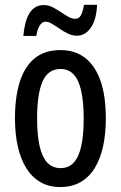

<svg xmlns="http://www.w3.org/2000/svg" viewBox="-20 -753 492 783"><path d="M411.6 -270Q411.6 -208.5 400.6 -157.2Q389.6 -106 366.9 -68.6Q344.2 -31.2 309.1 -10.7Q273.9 9.8 225.1 9.8Q179.2 9.8 144.5 -10.5Q109.9 -30.8 86.9 -67.9Q64 -105 52.5 -156.5Q41 -208 41 -270Q41 -357.4 60.8 -419.7Q80.6 -481.9 121.6 -515.4Q162.6 -548.8 227.1 -548.8Q285.6 -548.8 326.9 -517.1Q368.2 -485.4 389.9 -423.3Q411.6 -361.3 411.6 -270ZM131.3 -269.5Q131.3 -203.1 141.4 -158Q151.4 -112.8 172.6 -90.1Q193.8 -67.4 227.1 -67.4Q259.8 -67.4 280.5 -89.6Q301.3 -111.8 311.3 -157Q321.3 -202.1 321.3 -270Q321.3 -336.9 311.3 -381.8Q301.3 -426.8 280.5 -449.2Q259.8 -471.7 226.6 -471.7Q176.3 -471.7 153.8 -421.4Q131.3 -371.1 131.3 -269.5ZM75.2 -606.4Q77.1 -629.9 82.3 -652.6Q87.4 -675.3 96.7 -693.1Q106 -710.9 121.3 -721.7Q136.7 -732.4 158.2 -732.4Q177.2 -732.4 194.1 -723.9Q210.9 -715.3 227.1 -704.3Q243.2 -693.4 258.1 -684.8Q272.9 -676.3 287.6 -676.3Q302.7 -676.3 310.5 -691.7Q318.4 -707 322.3 -733.4H376Q373 -672.4 350.3 -639.9Q327.6 -607.4 293.9 -607.4Q275.4 -607.4 257.3 -616Q239.3 -624.5 222.9 -636Q206.5 -647.5 192.1 -656Q177.7 -664.6 165.5 -664.6Q152.3 -664.6 142.3 -649.7Q132.3 -634.8 127.9 -606.4Z"/></svg>

Font: Open Sans Condensed Medium
Style: Regular
Weight: 500
Width: 3
Designer: Monotype Design Team
Foundry: Monotype Imaging Inc.
Version: Version 3.000